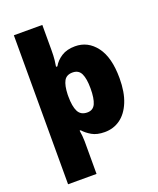

<svg xmlns="http://www.w3.org/2000/svg" viewBox="-177 -958 998 1211"><g transform="rotate(-20 321.5 -353.0)"><path d="M600 -371Q600 -277 573.5 -212.5Q547 -148 501.5 -115.5Q456 -83 397 -83Q345 -83 311.5 -102.5Q278 -122 257 -146H250Q253 -131 255 -109.5Q257 -88 257 -72V147H66V-853H257V-685Q257 -645 254 -617.5Q251 -590 248 -575H257Q276 -609 312.5 -632.5Q349 -656 404 -656Q490 -656 545 -583.5Q600 -511 600 -371ZM406 -373Q406 -438 390 -472Q374 -506 333 -506Q292 -506 275.5 -476Q259 -446 257 -386V-372Q257 -306 274.5 -271.5Q292 -237 336 -237Q375 -237 390.5 -271.5Q406 -306 406 -373Z"/></g></svg>

Font: Noto Sans Kannada UI Black
Style: Regular
Weight: 900
Designer: Jelle Bosma - Monotype Design Team
Foundry: Monotype Imaging Inc.
Version: Version 2.005; ttfautohint (v1.8.4.7-5d5b)